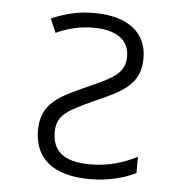

<svg xmlns="http://www.w3.org/2000/svg" viewBox="-45 -586 619 639"><g transform="rotate(5 265.0 -266.0)"><path d="M278 10C341 10 395 -5 431 -24V-78C387 -55 335 -39 275 -39C182 -39 148 -76 148 -136C148 -195 187 -212 274 -252C359 -290 421 -317 421 -406C421 -492 357 -542 245 -542C192 -542 147 -531 102 -511L122 -465C163 -484 204 -493 246 -493C322 -493 366 -464 366 -407C366 -349 323 -331 240 -294C155 -255 92 -229 92 -137C92 -44 154 10 278 10Z"/></g></svg>

Font: Noto Sans Mono Condensed Light
Style: Regular
Weight: 300
Width: 3
Designer: Monotype Design Team
Foundry: Monotype Imaging Inc.
Version: Version 2.014